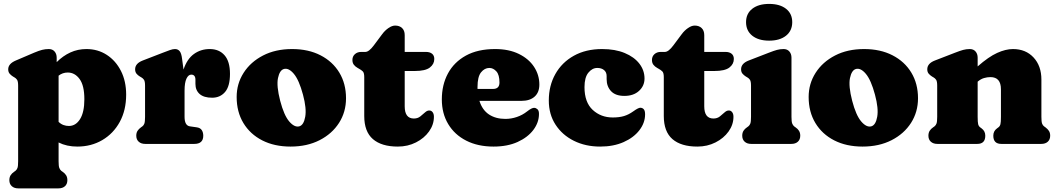

<svg xmlns="http://www.w3.org/2000/svg" viewBox="-20 -754 5542 1006"><path d="M277 -452V-428.5Q310 -461.5 348.8 -479.2Q387.5 -497 433 -497Q492.5 -497 539.5 -466.5Q586.5 -436 613.8 -382.2Q641 -328.5 641 -258Q641 -176.5 607.5 -115.2Q574 -54 516 -20Q458 14 385 14Q329.5 14 287 -7.5V91Q287 116.5 290.8 126Q294.5 135.5 301 141L308 146Q320 154 326.5 164.5Q333 175 333 190Q333 210 320.5 221.5Q308 233 286 233H76Q54.5 233 41.8 221.5Q29 210 29 190Q29 175 35.5 164.5Q42 154 54 146L61 141Q68 135.5 71.5 126Q75 116.5 75 91V-305Q75 -327.5 69.5 -335.8Q64 -344 55 -349L48 -353Q37 -360 30 -368.5Q23 -377 23 -391Q23 -420 63 -437L159 -478Q184 -488.5 200.8 -492.8Q217.5 -497 236 -497Q255 -497 266 -484.2Q277 -471.5 277 -452ZM335 -374Q308 -374 287 -357.5V-115.5Q299.5 -103.5 313 -98.8Q326.5 -94 341 -94Q377 -94 399.5 -130Q422 -166 422 -234Q422 -306 397 -340Q372 -374 335 -374Z M934 -446 941.5 -389.5Q960 -445 996 -471Q1032 -497 1079 -497Q1128 -497 1156.5 -464.5Q1185 -432 1185 -367Q1185 -302 1159.2 -272Q1133.5 -242 1091.5 -242Q1048 -242 1026 -261.5Q1004 -281 1004 -314.5V-336Q1004 -363 982 -363Q967 -363 957 -342Q947 -321 947 -279V-142Q947 -96 975 -92L1010 -87Q1029 -84.5 1037 -72.5Q1045 -60.5 1045 -43Q1045 0 998 0H741Q719.5 0 706.8 -11.5Q694 -23 694 -43Q694 -58 700.5 -68.2Q707 -78.5 719 -87L726 -92Q733 -97 736.5 -106.8Q740 -116.5 740 -142V-305Q740 -327.5 734.5 -335.8Q729 -344 720 -349L713 -353Q702 -359.5 695 -368.2Q688 -377 688 -391Q688 -421.5 728 -437L834 -478Q856 -486.5 870.8 -491.8Q885.5 -497 897 -497Q912 -497 921.2 -486Q930.5 -475 934 -446Z M1510.5 -497Q1596 -497 1659.5 -464.2Q1723 -431.5 1758 -373.5Q1793 -315.5 1793 -239Q1793 -167.5 1756.5 -110.2Q1720 -53 1654.5 -19.5Q1589 14 1502.5 14Q1417.5 14 1354 -18.5Q1290.5 -51 1255.2 -109.5Q1220 -168 1220 -246Q1220 -315.5 1256.5 -372.5Q1293 -429.5 1358.2 -463.2Q1423.5 -497 1510.5 -497ZM1548 -92Q1571.5 -98.5 1579.2 -142Q1587 -185.5 1567.5 -258Q1547 -334.5 1519.8 -367Q1492.5 -399.5 1467.5 -392.5Q1445 -386 1436.5 -344.8Q1428 -303.5 1448 -226Q1468 -149.5 1495.5 -117.5Q1523 -85.5 1548 -92Z M1861 -394 1854 -398Q1841.5 -405 1834 -414.8Q1826.5 -424.5 1826.5 -440Q1826.5 -458.5 1839.5 -470.2Q1852.5 -482 1872.5 -482H1894.5Q1913 -482 1938.5 -516L1982.5 -575Q1996.5 -594 2015.2 -607Q2034 -620 2050.5 -620Q2073 -620 2086.8 -607Q2100.5 -594 2100.5 -570V-482H2211.5Q2232 -482 2243.8 -472.5Q2255.5 -463 2255.5 -445Q2255.5 -418 2232 -400Q2208.5 -382 2153.5 -382H2100.5V-197Q2100.5 -133 2148.5 -133Q2168.5 -133 2182.2 -144Q2196 -155 2207.5 -165.5Q2219 -176 2231 -175Q2240.5 -174.5 2247 -165.8Q2253.5 -157 2253.5 -142Q2253.5 -101 2228 -65.2Q2202.5 -29.5 2159.5 -7.8Q2116.5 14 2064.5 14Q1979 14 1933.8 -25.2Q1888.5 -64.5 1888.5 -146V-350Q1888.5 -372.5 1880.8 -380Q1873 -387.5 1861 -394Z M2806 -311Q2806 -270 2781.2 -247.8Q2756.5 -225.5 2712 -225.5H2492Q2507 -177.5 2542.2 -154.2Q2577.5 -131 2628 -131Q2658.5 -131 2688 -141Q2717.5 -151 2741.5 -170Q2767 -190 2779.5 -189Q2788.5 -188.5 2796.2 -181.5Q2804 -174.5 2804 -157Q2804 -112.5 2774.8 -73.5Q2745.5 -34.5 2692.2 -10.2Q2639 14 2566 14Q2484 14 2423 -17Q2362 -48 2328.5 -103.8Q2295 -159.5 2295 -233Q2295 -309.5 2327 -369Q2359 -428.5 2421.2 -462.8Q2483.5 -497 2574 -497Q2646.5 -497 2698.5 -471.5Q2750.5 -446 2778.2 -403.8Q2806 -361.5 2806 -311ZM2482 -298.5Q2482 -293 2482 -288H2563Q2597 -288 2597 -321.5Q2597 -362 2580.8 -380Q2564.5 -398 2544 -398Q2519 -398 2500.5 -375Q2482 -352 2482 -298.5Z M3357 -342.5Q3357 -304 3328.2 -277.8Q3299.5 -251.5 3251.5 -251.5Q3205 -251.5 3181.8 -276.2Q3158.5 -301 3158.5 -339.5V-355.5Q3158.5 -375.5 3145 -386.8Q3131.5 -398 3109.5 -398Q3083 -398 3062.8 -373.2Q3042.5 -348.5 3042.5 -297.5Q3042.5 -218 3085.5 -178.2Q3128.5 -138.5 3190.5 -138.5Q3224.5 -138.5 3249 -145.8Q3273.5 -153 3298 -170.5Q3325 -190 3335.5 -189.5Q3347 -189 3353.5 -181Q3360 -173 3360 -155Q3360 -110.5 3330.2 -71.8Q3300.5 -33 3247.5 -9.5Q3194.5 14 3124.5 14Q3048 14 2987 -16.2Q2926 -46.5 2890.8 -100.8Q2855.5 -155 2855.5 -227.5Q2855.5 -305 2889.8 -366Q2924 -427 2986.8 -462Q3049.5 -497 3135 -497Q3203.5 -497 3253.2 -476.2Q3303 -455.5 3330 -420.5Q3357 -385.5 3357 -342.5Z M3430.5 -394 3423.5 -398Q3411 -405 3403.5 -414.8Q3396 -424.5 3396 -440Q3396 -458.5 3409 -470.2Q3422 -482 3442 -482H3464Q3482.5 -482 3508 -516L3552 -575Q3566 -594 3584.8 -607Q3603.5 -620 3620 -620Q3642.5 -620 3656.2 -607Q3670 -594 3670 -570V-482H3781Q3801.5 -482 3813.2 -472.5Q3825 -463 3825 -445Q3825 -418 3801.5 -400Q3778 -382 3723 -382H3670V-197Q3670 -133 3718 -133Q3738 -133 3751.8 -144Q3765.5 -155 3777 -165.5Q3788.5 -176 3800.5 -175Q3810 -174.5 3816.5 -165.8Q3823 -157 3823 -142Q3823 -101 3797.5 -65.2Q3772 -29.5 3729 -7.8Q3686 14 3634 14Q3548.5 14 3503.2 -25.2Q3458 -64.5 3458 -146V-350Q3458 -372.5 3450.2 -380Q3442.5 -387.5 3430.5 -394Z M4010 -541Q3954 -541 3921.5 -567Q3889 -593 3889 -638Q3889 -682.5 3921.5 -708Q3954 -733.5 4010 -733.5Q4066 -733.5 4098.5 -708Q4131 -682.5 4131 -638Q4131 -593 4098.5 -567Q4066 -541 4010 -541ZM4127 -452V-142Q4127 -116.5 4130.8 -107Q4134.5 -97.5 4141 -92L4148 -87Q4160 -79 4166.5 -68.5Q4173 -58 4173 -43Q4173 -23 4160.5 -11.5Q4148 0 4126 0H3916Q3894.5 0 3881.8 -11.5Q3869 -23 3869 -43Q3869 -58 3875.5 -68.5Q3882 -79 3894 -87L3901 -92Q3908 -97.5 3911.5 -107Q3915 -116.5 3915 -142V-305Q3915 -327.5 3909.5 -335.8Q3904 -344 3895 -349L3888 -353Q3877 -360 3870 -368.5Q3863 -377 3863 -391Q3863 -421.5 3903 -437L4009 -478Q4034.5 -488 4051 -492.5Q4067.5 -497 4086 -497Q4105 -497 4116 -484.2Q4127 -471.5 4127 -452Z M4507.5 -497Q4593 -497 4656.5 -464.2Q4720 -431.5 4755 -373.5Q4790 -315.5 4790 -239Q4790 -167.5 4753.5 -110.2Q4717 -53 4651.5 -19.5Q4586 14 4499.5 14Q4414.5 14 4351 -18.5Q4287.5 -51 4252.2 -109.5Q4217 -168 4217 -246Q4217 -315.5 4253.5 -372.5Q4290 -429.5 4355.2 -463.2Q4420.5 -497 4507.5 -497ZM4545 -92Q4568.5 -98.5 4576.2 -142Q4584 -185.5 4564.5 -258Q4544 -334.5 4516.8 -367Q4489.5 -399.5 4464.5 -392.5Q4442 -386 4433.5 -344.8Q4425 -303.5 4445 -226Q4465 -149.5 4492.5 -117.5Q4520 -85.5 4545 -92Z M5102.5 -452V-406Q5160 -456.5 5204.8 -476.8Q5249.5 -497 5287.5 -497Q5354.5 -497 5395.5 -452.8Q5436.5 -408.5 5436.5 -337V-142Q5436.5 -116.5 5440 -106.8Q5443.5 -97 5450.5 -92L5457.5 -87Q5469.5 -78 5476 -68Q5482.5 -58 5482.5 -43Q5482.5 -23 5470 -11.5Q5457.5 0 5435.5 0H5226.5Q5184.5 0 5184.5 -43Q5184.5 -67 5203.5 -81L5211.5 -87Q5219 -92.5 5221.8 -103Q5224.5 -113.5 5224.5 -142V-286Q5224.5 -350 5169.5 -350Q5153 -350 5135.8 -345Q5118.5 -340 5102.5 -326V-142Q5102.5 -113.5 5105.2 -103Q5108 -92.5 5115.5 -87L5123.5 -81Q5142.5 -67 5142.5 -43Q5142.5 0 5100.5 0H4891.5Q4870 0 4857.2 -11.5Q4844.5 -23 4844.5 -43Q4844.5 -58 4851 -68.5Q4857.5 -79 4869.5 -87L4876.5 -92Q4883.5 -97.5 4887 -107Q4890.5 -116.5 4890.5 -142V-305Q4890.5 -327.5 4885 -335.8Q4879.5 -344 4870.5 -349L4863.5 -353Q4852.5 -360 4845.5 -368.5Q4838.5 -377 4838.5 -391Q4838.5 -421.5 4878.5 -437L4984.5 -478Q5010 -488 5026.5 -492.5Q5043 -497 5061.5 -497Q5080.5 -497 5091.5 -484.2Q5102.5 -471.5 5102.5 -452Z"/></svg>

Font: Fraunces 9pt SuperSoft Black
Style: Regular
Weight: 900
Version: Version 1.000;[b76b70a41]